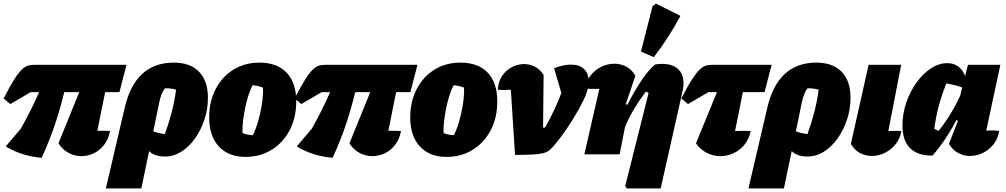

<svg xmlns="http://www.w3.org/2000/svg" viewBox="-32 -853 5558 1061"><path d="M198 19Q142 14 93 -1.5Q44 -17 0 -44L83 -142Q144 -250 184 -344H138L25 -278L-12 -309Q24 -379 48.5 -417Q73 -455 91.5 -471.5Q110 -488 127 -491.5Q144 -495 163 -495H667L628 -344H549L506 -130Q542 -131 576 -129Q568 -85 544 -53.5Q520 -22 486.5 -6Q453 10 417 10Q382 10 348 -7.5Q314 -25 291 -61L406 -344H323Q302 -257 273 -169Q244 -81 198 19Z M553 188 657 -257Q715 -507 928 -507Q1019 -507 1068 -456.5Q1117 -406 1117 -313Q1117 -250 1097.5 -191.5Q1078 -133 1045 -87Q1012 -41 969.5 -14.5Q927 12 880 12Q821 12 792 -18L749 188ZM847 -283 815 -127Q846 -116 879 -112Q902 -175 917.5 -236Q933 -297 941 -357Q913 -366 879 -365Q858 -338 847 -283Z M1325 14Q1231 14 1177.5 -43.5Q1124 -101 1124 -204Q1124 -293 1160 -361.5Q1196 -430 1258.5 -468.5Q1321 -507 1402 -507Q1499 -507 1552 -451.5Q1605 -396 1605 -292Q1605 -203 1569 -134Q1533 -65 1469.5 -25.5Q1406 14 1325 14ZM1365 -106Q1376 -126 1386.5 -157.5Q1397 -189 1405.5 -226.5Q1414 -264 1418.5 -301.5Q1423 -339 1421 -369Q1408 -374 1393.5 -377.5Q1379 -381 1364 -382Q1349 -355 1335.5 -308Q1322 -261 1314.5 -210Q1307 -159 1308 -118Q1321 -112 1335 -109.5Q1349 -107 1365 -106Z M1806 19Q1750 14 1701 -1.5Q1652 -17 1608 -44L1691 -142Q1752 -250 1792 -344H1746L1633 -278L1596 -309Q1632 -379 1656.5 -417Q1681 -455 1699.5 -471.5Q1718 -488 1735 -491.5Q1752 -495 1771 -495H2275L2236 -344H2157L2114 -130Q2150 -131 2184 -129Q2176 -85 2152 -53.5Q2128 -22 2094.5 -6Q2061 10 2025 10Q1990 10 1956 -7.5Q1922 -25 1899 -61L2014 -344H1931Q1910 -257 1881 -169Q1852 -81 1806 19Z M2436 14Q2342 14 2288.5 -43.5Q2235 -101 2235 -204Q2235 -293 2271 -361.5Q2307 -430 2369.5 -468.5Q2432 -507 2513 -507Q2610 -507 2663 -451.5Q2716 -396 2716 -292Q2716 -203 2680 -134Q2644 -65 2580.5 -25.5Q2517 14 2436 14ZM2476 -106Q2487 -126 2497.5 -157.5Q2508 -189 2516.5 -226.5Q2525 -264 2529.5 -301.5Q2534 -339 2532 -369Q2519 -374 2504.5 -377.5Q2490 -381 2475 -382Q2460 -355 2446.5 -308Q2433 -261 2425.5 -210Q2418 -159 2419 -118Q2432 -112 2446 -109.5Q2460 -107 2476 -106Z M2980 -148Q3035 -245 3070 -339L3030 -476Q3081 -496 3123 -496Q3170 -496 3195.5 -471.5Q3221 -447 3221 -403Q3221 -373 3207 -333Q3194 -299 3166.5 -249.5Q3139 -200 3104.5 -148.5Q3070 -97 3036 -56Q3020 -36 3005.5 -24Q2991 -12 2969 -6.5Q2947 -1 2910.5 1Q2874 3 2814 3L2791 -357Q2758 -354 2719 -357Q2721 -401 2742 -432.5Q2763 -464 2796 -481.5Q2829 -499 2864 -499Q2895 -499 2923.5 -484.5Q2952 -470 2972 -439L2969 -148Z M3197 0 3280 -362Q3270 -362 3256 -362Q3245 -362 3231.5 -362Q3218 -362 3201 -363Q3208 -406 3232.5 -437Q3257 -468 3292 -484.5Q3327 -501 3363 -501Q3397 -501 3428.5 -485Q3460 -469 3479 -434L3426 -277L3435 -274Q3474 -351 3515 -411.5Q3556 -472 3589 -497Q3609 -500 3626 -500Q3684 -500 3714.5 -472Q3745 -444 3745 -394Q3745 -384 3744 -373Q3743 -362 3740 -350L3619 188H3431L3423 175L3552 -339Q3545 -344 3537 -347Q3502 -301 3473.5 -253.5Q3445 -206 3422 -152L3392 0ZM3581 -537 3510 -568 3574 -819 3593 -833 3728 -765Q3664 -645 3581 -537Z M3770 -278 3733 -309Q3769 -379 3794 -417Q3819 -455 3837.5 -471.5Q3856 -488 3872.5 -491.5Q3889 -495 3908 -495H4232L4193 -344H4073L4030 -129Q4051 -130 4072.5 -130Q4094 -130 4116 -129Q4108 -85 4082 -53.5Q4056 -22 4021 -6Q3986 10 3948 10Q3911 10 3875 -7.5Q3839 -25 3814 -61L3930 -344H3883Z M4104 188 4208 -257Q4266 -507 4479 -507Q4570 -507 4619 -456.5Q4668 -406 4668 -313Q4668 -250 4648.5 -191.5Q4629 -133 4596 -87Q4563 -41 4520.5 -14.5Q4478 12 4431 12Q4372 12 4343 -18L4300 188ZM4398 -283 4366 -127Q4397 -116 4430 -112Q4453 -175 4468.5 -236Q4484 -297 4492 -357Q4464 -366 4430 -365Q4409 -338 4398 -283Z M4949 -129Q4942 -87 4917 -56Q4892 -25 4857 -8Q4822 9 4786 9Q4752 9 4721 -7Q4690 -23 4670 -58L4768 -495H4948L4877 -129Q4913 -131 4949 -129Z M5121 7Q4955 7 4955 -160Q4955 -224 4976 -285.5Q4997 -347 5032.5 -396.5Q5068 -446 5112 -475Q5156 -504 5202 -504Q5274 -504 5301 -433L5317 -495H5496L5418 -131Q5461 -134 5489 -129Q5483 -86 5458 -55Q5433 -24 5398.5 -7.5Q5364 9 5328 9Q5294 9 5263 -7.5Q5232 -24 5212 -58L5262 -186L5253 -189Q5195 -78 5121 7ZM5131 -141Q5143 -134 5155 -130Q5224 -216 5274 -324L5285 -370Q5244 -384 5198 -392Q5148 -272 5131 -141Z"/></svg>

Font: Piazzolla Black
Style: Italic
Weight: 900
Italic angle: -11.3°
Designer: Juan Pablo del Peral
Foundry: Huerta Tipografica
Version: Version 1.330